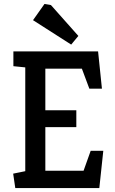

<svg xmlns="http://www.w3.org/2000/svg" viewBox="-20 -951 580 971"><path d="M57.3 0 46.6 -72.8 107.8 -85.3V-610.2L47.7 -616.3V-691H476L495.5 -502.7H431.8L394.1 -603.6H209.3V-393.2H366V-308.2H209.3V-87.4H402.6L438.6 -188.3H502.4L482.3 0ZM340 -725.5 147 -849 205 -931 237.6 -925.4 376.3 -769.3Z"/></svg>

Font: Kreon Light
Style: Regular
Weight: 300
Designer: Julia Petretta
Foundry: Julia Petretta and Eli Heuer
Version: Version 2.002